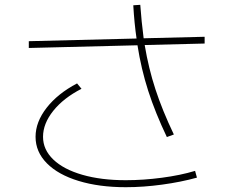

<svg xmlns="http://www.w3.org/2000/svg" viewBox="-20 -778 978 804"><path d="M128.9 -205.1Q128.9 -267.1 175.3 -326.7Q221.7 -386.2 302.7 -428.7L321.3 -406.2Q246.1 -367.7 203.1 -314Q160.2 -260.3 160.2 -205.1Q160.2 -151.4 203.1 -110.1Q246.1 -68.8 324.7 -46.1Q403.3 -23.4 506.8 -23.4Q580.1 -23.4 657.7 -33.7Q735.4 -43.9 796.9 -62.5L804.7 -34.2Q737.8 -15.6 658.9 -4.9Q580.1 5.9 506.8 5.9Q395 5.9 309.3 -20.3Q223.6 -46.4 176.3 -94.2Q128.9 -142.1 128.9 -205.1ZM100.6 -605.5 551.8 -616.7Q542.5 -680.2 538.1 -755.9L567.4 -757.8Q572.3 -688.5 581.5 -617.7L836.9 -624V-595.7L585.9 -589.4Q602.1 -492.2 630.9 -404.1Q659.7 -315.9 708 -214.8L678.7 -204.1Q629.9 -306.6 600.6 -397.7Q571.3 -488.8 555.7 -588.4L100.6 -577.1Z"/></svg>

Font: Pretendard Thin
Style: Regular
Weight: 100
Designer: Base glyphs from Inter by Rasmus Andersson; Hangeul glyphs from Noto Sans CJK(Source Han Sans) by Jang Soo-young and Kan
Foundry: Kil Hyung-jin
Version: Version 1.309